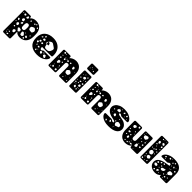

<svg xmlns="http://www.w3.org/2000/svg" viewBox="403 -2484 4408 4408"><g transform="rotate(45 2607.0 -280.0)"><path d="M72 190Q61 190 53 182Q45 174 45 163V-493Q45 -504 53 -512Q61 -520 72 -520H242Q253 -520 261 -512Q269 -504 269 -493V-463Q292 -492 328.5 -511Q365 -530 417 -530Q475 -530 521.5 -507Q568 -484 597 -433.5Q626 -383 629 -299Q630 -277 630 -260Q630 -243 629 -220Q626 -142 597.5 -91Q569 -40 522 -15Q475 10 417 10Q375 10 341 -4Q307 -18 284 -50V163Q284 174 276 182Q268 190 257 190ZM498 -483Q494 -488 491 -491Q488 -494 482 -492Q476 -489 476 -485Q476 -481 477 -474Q478 -466 487 -464Q492 -463 495.5 -462.5Q499 -462 502 -467Q505 -472 503.5 -475Q502 -478 498 -483ZM230 -479Q218 -480 215.5 -473Q213 -466 208 -455Q203 -445 199 -438.5Q195 -432 204 -424Q214 -415 221 -415.5Q228 -416 240 -423Q250 -428 251.5 -434Q253 -440 251 -452Q248 -464 245.5 -470.5Q243 -477 230 -479ZM142 -477Q133 -480 128 -478Q123 -476 118 -468Q112 -460 113 -455.5Q114 -451 119 -443Q125 -435 130 -433Q135 -431 144 -434Q155 -438 159.5 -442Q164 -446 164 -457Q164 -468 158.5 -471Q153 -474 142 -477ZM85 -469 75 -473 69 -461 79 -454 90 -458ZM459 -468Q453 -473 449.5 -469Q446 -465 439 -461Q434 -458 431 -456Q428 -454 429 -448Q431 -442 434 -440.5Q437 -439 444 -438Q451 -437 455 -437.5Q459 -438 462 -445Q465 -453 465 -457.5Q465 -462 459 -468ZM351 -450Q347 -456 344 -458.5Q341 -461 334 -460Q327 -458 326.5 -454Q326 -450 325 -443Q324 -437 325 -434Q326 -431 332 -428Q339 -425 343 -424.5Q347 -424 352 -429Q357 -435 356 -439Q355 -443 351 -450ZM559 -441Q552 -444 548.5 -444.5Q545 -445 540 -440Q536 -434 539 -431Q542 -428 546 -423Q551 -416 552.5 -411.5Q554 -407 561 -409Q569 -412 569.5 -416.5Q570 -421 570 -429Q570 -435 567.5 -437Q565 -439 559 -441ZM534 -370Q512 -391 496.5 -387.5Q481 -384 455 -369Q433 -357 429 -344Q425 -331 430 -307Q434 -284 444.5 -277Q455 -270 478 -267Q505 -264 520.5 -263.5Q536 -263 547 -287Q561 -316 559 -332.5Q557 -349 534 -370ZM199 -376Q185 -379 178.5 -375Q172 -371 165 -359Q158 -345 157 -337Q156 -329 167 -318Q177 -307 185.5 -305.5Q194 -304 208 -310Q221 -316 221 -324Q221 -332 219 -346Q217 -360 215 -367Q213 -374 199 -376ZM334 -169Q362 -169 371.5 -184.5Q381 -200 384 -227Q387 -260 384 -293Q381 -320 371.5 -335.5Q362 -351 334 -351Q306 -351 296 -335.5Q286 -320 284 -293Q283 -271 283 -256.5Q283 -242 284 -219Q286 -195 297.5 -182Q309 -169 334 -169ZM120 -281Q119 -289 117.5 -293.5Q116 -298 108 -300Q98 -302 91.5 -302.5Q85 -303 80 -293Q74 -284 78.5 -279Q83 -274 90 -266Q96 -259 100.5 -255.5Q105 -252 114 -256Q123 -260 122 -265.5Q121 -271 120 -281ZM229 -291Q219 -294 215 -289Q211 -284 205 -275Q199 -265 195.5 -259Q192 -253 200 -244Q207 -235 213 -239Q219 -243 230 -247Q238 -251 240.5 -254.5Q243 -258 242 -266Q241 -276 240.5 -282.5Q240 -289 229 -291ZM165 -218Q151 -221 145.5 -217Q140 -213 133 -201Q126 -191 126.5 -184.5Q127 -178 135 -169Q144 -158 150 -151.5Q156 -145 170 -151Q184 -156 187 -164Q190 -172 189 -188Q188 -202 183.5 -208Q179 -214 165 -218ZM90 -215 76 -216 75 -201 88 -195 96 -206ZM574 -186Q572 -193 570 -196Q568 -199 562 -199Q556 -199 554.5 -196Q553 -193 551 -187Q548 -180 555 -175Q559 -172 561.5 -170.5Q564 -169 568 -172Q576 -177 574 -186ZM449 -168 437 -174 435 -160 442 -148 453 -158ZM318 -114Q316 -132 307 -136Q298 -140 281 -144Q263 -148 253.5 -148.5Q244 -149 234 -133Q226 -119 234 -112Q242 -105 253 -92Q264 -79 269.5 -69Q275 -59 292 -66Q311 -74 315.5 -83.5Q320 -93 318 -114ZM426 -118Q412 -133 403 -140.5Q394 -148 376 -139Q358 -130 361 -118Q364 -106 367 -87Q370 -69 372.5 -59Q375 -49 393 -47Q414 -43 424 -47Q434 -51 444 -70Q452 -87 446 -96Q440 -105 426 -118ZM526 -117Q517 -126 511 -130Q505 -134 495 -127Q484 -121 485 -114Q486 -107 489 -95Q491 -86 495.5 -84.5Q500 -83 509 -82Q519 -81 525 -81Q531 -81 535 -90Q539 -100 536.5 -105Q534 -110 526 -117ZM159 -99Q158 -106 154.5 -108.5Q151 -111 144 -113Q133 -115 127 -105Q122 -95 129 -87Q136 -79 146 -83Q153 -86 156.5 -88.5Q160 -91 159 -99ZM486 -60Q477 -61 473 -59.5Q469 -58 465 -51Q462 -44 465 -40.5Q468 -37 473 -32Q478 -27 481.5 -25.5Q485 -24 491 -27Q498 -31 500.5 -34Q503 -37 502 -45Q500 -53 497 -56Q494 -59 486 -60ZM231 -44Q217 -51 209.5 -47.5Q202 -44 191 -33Q180 -23 178.5 -15.5Q177 -8 183 4Q190 19 196 25.5Q202 32 219 30Q234 27 238 19Q242 11 245 -4Q247 -20 246 -28Q245 -36 231 -44ZM105 66 95 60 86 66 90 74 98 75ZM157 64Q150 58 142 64Q136 68 133.5 71Q131 74 133 80Q135 86 138.5 86Q142 86 149 86Q156 86 160 86.5Q164 87 166 81Q168 74 165.5 71Q163 68 157 64ZM112 115 100 108 92 118 98 126 110 130ZM167 128Q161 122 156.5 124Q152 126 145 130Q138 134 134 136.5Q130 139 131 147Q133 155 137.5 156Q142 157 150 158Q157 159 160.5 158Q164 157 167 150Q171 143 172 138.5Q173 134 167 128ZM235 141 227 143 224 149 230 154 235 149Z M975 10Q844 10 766.5 -54.5Q689 -119 689 -259V-266Q691 -395 768.5 -462.5Q846 -530 974 -530Q1072 -530 1135 -492.5Q1198 -455 1228.5 -393.5Q1259 -332 1259 -258V-228Q1259 -217 1251 -209Q1243 -201 1232 -201H934V-196Q934 -166 942.5 -150.5Q951 -135 973 -135Q982 -135 988 -140Q994 -145 1002 -153Q1011 -162 1017 -164.5Q1023 -167 1035 -167H1224Q1234 -167 1240.5 -161Q1247 -155 1246 -145Q1245 -126 1228.5 -99.5Q1212 -73 1179 -48Q1146 -23 1095 -6.5Q1044 10 975 10ZM831 -450Q822 -450 820 -445.5Q818 -441 815 -432Q813 -427 815.5 -424Q818 -421 823 -418Q828 -413 831.5 -410Q835 -407 841 -411Q848 -416 850 -420Q852 -424 849 -433Q847 -442 843.5 -446Q840 -450 831 -450ZM934 -326H964Q963 -328 962 -331Q957 -349 955 -362Q953 -375 956 -386Q963 -390 974 -390Q1014 -390 1014 -327L964 -326Q972 -298 975.5 -276Q979 -254 990.5 -241.5Q1002 -229 1032 -228Q1069 -227 1091.5 -233.5Q1114 -240 1128 -258.5Q1142 -277 1154 -312Q1164 -342 1156 -357.5Q1148 -373 1127.5 -385Q1107 -397 1082 -416Q1053 -438 1034.5 -439.5Q1016 -441 986 -421Q961 -403 956 -386Q934 -374 934 -326ZM790 -390Q784 -392 780.5 -390Q777 -388 773 -383Q767 -377 762.5 -373.5Q758 -370 762 -362Q767 -354 772 -356.5Q777 -359 786 -361Q795 -363 796 -373Q797 -379 796.5 -383Q796 -387 790 -390ZM868 -379Q856 -385 849.5 -384Q843 -383 835 -374Q826 -364 825 -357.5Q824 -351 831 -340Q836 -330 842.5 -331.5Q849 -333 860 -335Q870 -337 876 -338.5Q882 -340 883 -351Q884 -363 881.5 -368.5Q879 -374 868 -379ZM825 -295Q820 -302 815 -302Q810 -302 802 -299Q793 -296 790 -292.5Q787 -289 787 -280Q787 -269 788.5 -263Q790 -257 800 -254Q811 -251 816 -254.5Q821 -258 828 -268Q834 -276 833 -281.5Q832 -287 825 -295ZM876 -285Q868 -286 866 -282Q864 -278 860 -270Q857 -262 855 -257.5Q853 -253 859 -248Q866 -241 871 -241Q876 -241 885 -246Q893 -251 897 -255Q901 -259 898 -269Q896 -279 891 -281.5Q886 -284 876 -285ZM785 -246Q773 -249 767.5 -246Q762 -243 755 -233Q750 -224 753.5 -219.5Q757 -215 763 -207Q768 -200 772 -198.5Q776 -197 783 -200Q796 -205 796 -219Q796 -230 796 -236.5Q796 -243 785 -246ZM819 -163Q819 -170 819.5 -174Q820 -178 814 -179Q807 -181 804.5 -178.5Q802 -176 798 -170Q795 -166 796.5 -163.5Q798 -161 801 -157Q805 -152 807 -148.5Q809 -145 815 -147Q821 -149 820 -153Q819 -157 819 -163ZM887 -164Q878 -173 866 -167Q858 -162 854.5 -159Q851 -156 852 -147Q854 -138 859 -137Q864 -136 873 -135Q882 -134 887.5 -133.5Q893 -133 897 -141Q901 -149 897.5 -153.5Q894 -158 887 -164ZM1075 -137Q1073 -142 1070.5 -143Q1068 -144 1063 -144Q1054 -144 1052 -138Q1049 -130 1055 -125Q1060 -122 1062.5 -120Q1065 -118 1070 -121Q1075 -125 1075.5 -128Q1076 -131 1075 -137ZM1031 -92Q1030 -104 1029.5 -111Q1029 -118 1017 -121Q1002 -125 994 -124.5Q986 -124 978 -111Q970 -99 976 -93Q982 -87 990 -76Q997 -67 1002.5 -65Q1008 -63 1018 -67Q1028 -71 1030 -76.5Q1032 -82 1031 -92ZM1146 -99Q1141 -111 1137.5 -117.5Q1134 -124 1120 -123Q1104 -121 1096 -117Q1088 -113 1085 -97Q1082 -82 1088.5 -76Q1095 -70 1109 -62Q1122 -54 1130.5 -51Q1139 -48 1151 -59Q1163 -69 1157.5 -77Q1152 -85 1146 -99ZM910 -101 900 -107 893 -97 900 -90 910 -89ZM874 -80Q867 -81 864.5 -78.5Q862 -76 859 -70Q855 -64 854 -60Q853 -56 858 -51Q865 -45 869 -42.5Q873 -40 881 -44Q888 -48 886.5 -53Q885 -58 884 -66Q883 -72 881.5 -75.5Q880 -79 874 -80Z M1356 0Q1345 0 1337 -8Q1329 -16 1329 -27V-493Q1329 -504 1337 -512Q1345 -520 1356 -520H1531Q1542 -520 1550 -512Q1558 -504 1558 -493V-460Q1583 -489 1627 -509.5Q1671 -530 1724 -530Q1775 -530 1819 -506Q1863 -482 1890.5 -432Q1918 -382 1918 -303V-27Q1918 -16 1910 -8Q1902 0 1891 0H1700Q1689 0 1681 -8Q1673 -16 1673 -27V-296Q1673 -351 1623 -351Q1573 -351 1573 -296V-27Q1573 -16 1565 -8Q1557 0 1546 0ZM1410 -502Q1401 -503 1396.5 -501.5Q1392 -500 1388 -492Q1384 -484 1385.5 -479.5Q1387 -475 1394 -469Q1400 -462 1404.5 -460Q1409 -458 1417 -462Q1426 -467 1428 -471.5Q1430 -476 1429 -485Q1427 -495 1423 -497.5Q1419 -500 1410 -502ZM1465 -476 1455 -481 1447 -476 1446 -463H1460ZM1502 -419 1494 -425 1485 -420 1489 -411 1500 -408ZM1548 -412 1537 -419 1530 -408 1535 -399H1547ZM1420 -412Q1417 -416 1414.5 -416.5Q1412 -417 1406 -416Q1397 -414 1396 -408Q1395 -400 1403 -396Q1409 -393 1415 -399Q1419 -403 1420.5 -405Q1422 -407 1420 -412ZM1673 -414Q1666 -417 1661.5 -417Q1657 -417 1653 -411Q1648 -403 1647 -398.5Q1646 -394 1652 -386Q1657 -380 1661.5 -381.5Q1666 -383 1674 -386Q1685 -390 1685 -401Q1685 -411 1673 -414ZM1594 -409Q1585 -412 1580 -412.5Q1575 -413 1569 -405Q1563 -398 1565 -393.5Q1567 -389 1572 -381Q1576 -374 1580 -372.5Q1584 -371 1592 -373Q1600 -375 1603.5 -378Q1607 -381 1607 -390Q1607 -399 1604.5 -402.5Q1602 -406 1594 -409ZM1806 -385Q1796 -393 1790 -397Q1784 -401 1773 -395Q1761 -388 1762 -381Q1763 -374 1766 -361Q1768 -348 1770 -340Q1772 -332 1785 -330Q1799 -329 1803.5 -335.5Q1808 -342 1814 -355Q1818 -366 1816 -371.5Q1814 -377 1806 -385ZM1519 -376Q1514 -384 1510.5 -389.5Q1507 -395 1497 -392Q1487 -390 1486 -384Q1485 -378 1484 -367Q1483 -353 1497 -347Q1504 -345 1507 -348Q1510 -351 1515 -357Q1519 -362 1521 -365.5Q1523 -369 1519 -376ZM1411 -357Q1399 -360 1393 -350Q1388 -342 1386 -337.5Q1384 -333 1389 -326Q1395 -319 1400 -321Q1405 -323 1413 -326Q1419 -329 1420 -332Q1421 -335 1421 -342Q1421 -349 1419 -352Q1417 -355 1411 -357ZM1885 -312 1879 -315 1870 -311 1875 -302H1885ZM1368 -300 1360 -307 1353 -299 1357 -292 1366 -290ZM1528 -283Q1526 -294 1516 -296Q1505 -298 1500 -288Q1495 -278 1502 -271Q1507 -266 1510 -266.5Q1513 -267 1519 -269Q1524 -272 1526.5 -274.5Q1529 -277 1528 -283ZM1473 -254Q1463 -268 1455 -272Q1447 -276 1430 -271Q1414 -267 1413 -258Q1412 -249 1411 -233Q1410 -217 1411 -208Q1412 -199 1427 -193Q1441 -188 1446.5 -196Q1452 -204 1461 -216Q1471 -228 1476.5 -234.5Q1482 -241 1473 -254ZM1806 -253Q1788 -267 1776 -271Q1764 -275 1746 -261Q1724 -245 1714.5 -233Q1705 -221 1713 -195Q1722 -168 1736 -162Q1750 -156 1779 -156Q1803 -156 1810 -167Q1817 -178 1825 -201Q1831 -221 1827 -231Q1823 -241 1806 -253ZM1526 -188Q1519 -189 1516 -183Q1513 -178 1510.5 -175Q1508 -172 1512 -168Q1520 -160 1531 -166Q1536 -168 1536 -171.5Q1536 -175 1535 -181Q1534 -186 1526 -188ZM1899 -154 1886 -157 1881 -147 1884 -138 1893 -143ZM1528 -139 1516 -142V-130L1523 -124L1531 -130ZM1416 -130 1407 -135 1402 -126 1408 -120H1419ZM1791 -110 1785 -118 1777 -110 1782 -103 1788 -104ZM1432 -89Q1425 -95 1420.5 -97Q1416 -99 1408 -95Q1400 -90 1400 -85Q1400 -80 1402 -71Q1405 -62 1407 -57.5Q1409 -53 1418 -52Q1428 -51 1432.5 -54Q1437 -57 1441 -66Q1445 -74 1442 -78.5Q1439 -83 1432 -89ZM1534 -78Q1524 -87 1513 -81Q1504 -75 1498.5 -72Q1493 -69 1496 -59Q1498 -47 1502 -41.5Q1506 -36 1519 -35Q1530 -34 1533 -40Q1536 -46 1540 -57Q1544 -65 1542 -69Q1540 -73 1534 -78ZM1758 -69Q1749 -73 1744 -66Q1739 -60 1745 -52Q1751 -43 1758 -46Q1765 -48 1765 -58Q1765 -67 1758 -69ZM1888 -62Q1882 -68 1877 -66Q1872 -63 1869 -61Q1866 -59 1867 -53Q1868 -48 1871.5 -47Q1875 -46 1880 -45Q1890 -44 1894 -50Q1896 -55 1894 -57Q1892 -59 1888 -62ZM1383 -54 1370 -55 1361 -47 1367 -34 1381 -40Z M2035 -575Q2024 -575 2016 -583Q2008 -591 2008 -602V-723Q2008 -734 2016 -742Q2024 -750 2035 -750H2204Q2215 -750 2223 -742Q2231 -734 2231 -723V-602Q2231 -591 2223 -583Q2215 -575 2204 -575ZM2085 -689 2077 -684 2079 -673 2092 -671 2096 -684ZM2123 -663 2116 -666 2106 -662 2112 -651 2121 -656ZM2061 -650 2049 -647V-638L2056 -632L2065 -638ZM2166 -645Q2160 -645 2157 -645Q2154 -645 2152 -640Q2150 -635 2152 -632.5Q2154 -630 2158 -627Q2162 -623 2165 -620.5Q2168 -618 2173 -621Q2182 -627 2180 -638Q2178 -644 2175 -644Q2172 -644 2166 -645ZM2030 0Q2019 0 2011 -8Q2003 -16 2003 -27V-493Q2003 -504 2011 -512Q2019 -520 2030 -520H2209Q2220 -520 2228 -512Q2236 -504 2236 -493V-27Q2236 -16 2228 -8Q2220 0 2209 0ZM2107 -465 2097 -467 2093 -456 2103 -447 2114 -455ZM2199 -441Q2197 -454 2186 -456Q2180 -457 2178 -454Q2176 -451 2173 -445Q2168 -436 2173 -430Q2181 -422 2189 -426Q2195 -429 2197.5 -431.5Q2200 -434 2199 -441ZM2068 -432 2061 -434 2052 -429 2059 -420 2069 -422ZM2157 -410Q2147 -420 2139.5 -417Q2132 -414 2120 -409Q2109 -404 2104 -399.5Q2099 -395 2100 -383Q2102 -369 2106 -363.5Q2110 -358 2124 -356Q2138 -353 2145 -355Q2152 -357 2159 -369Q2167 -382 2167 -390.5Q2167 -399 2157 -410ZM2206 -360Q2202 -363 2200 -361Q2198 -359 2195 -356Q2191 -353 2189 -351Q2187 -349 2189 -345Q2194 -335 2202 -336Q2210 -337 2212 -348Q2213 -356 2206 -360ZM2069 -341Q2067 -354 2056 -356Q2049 -357 2046.5 -354.5Q2044 -352 2041 -346Q2038 -341 2040 -338.5Q2042 -336 2046 -332Q2049 -328 2051.5 -326.5Q2054 -325 2058 -327Q2064 -330 2067 -332.5Q2070 -335 2069 -341ZM2159 -323 2152 -328 2144 -326 2145 -316 2155 -314ZM2134 -278Q2130 -284 2126 -283Q2122 -282 2115 -279Q2107 -277 2102.5 -276Q2098 -275 2098 -267Q2098 -258 2101 -254.5Q2104 -251 2113 -248Q2120 -246 2122.5 -249.5Q2125 -253 2130 -259Q2134 -265 2136.5 -268.5Q2139 -272 2134 -278ZM2213 -264Q2209 -272 2204.5 -273Q2200 -274 2192 -273Q2184 -272 2181 -269Q2178 -266 2176 -258Q2175 -250 2177.5 -246.5Q2180 -243 2187 -239Q2198 -233 2208 -242Q2214 -248 2215.5 -252.5Q2217 -257 2213 -264ZM2040 -252 2031 -259 2023 -248 2031 -240 2040 -243ZM2112 -217Q2108 -227 2101 -226Q2090 -225 2088 -216Q2087 -208 2096 -203Q2104 -198 2111 -203Q2116 -208 2112 -217ZM2047 -201Q2042 -205 2039 -207.5Q2036 -210 2030 -206Q2025 -202 2026 -198.5Q2027 -195 2030 -188Q2032 -182 2033.5 -179Q2035 -176 2041 -176Q2050 -176 2054.5 -177Q2059 -178 2061 -186Q2063 -193 2058.5 -195Q2054 -197 2047 -201ZM2195 -188Q2192 -199 2187 -203Q2182 -207 2170 -208Q2159 -209 2155 -204.5Q2151 -200 2147 -190Q2142 -178 2141.5 -171.5Q2141 -165 2150 -158Q2160 -149 2167 -149Q2174 -149 2185 -156Q2196 -163 2197 -169.5Q2198 -176 2195 -188ZM2090 -158 2079 -159V-149L2085 -141L2091 -149ZM2036 -154 2030 -146V-138L2039 -135L2045 -145ZM2175 -119 2168 -129 2159 -120 2162 -109 2173 -110ZM2121 -110Q2115 -120 2110 -124Q2105 -128 2093 -125Q2082 -123 2080 -117Q2078 -111 2077 -99Q2076 -89 2079.5 -85Q2083 -81 2092 -78Q2102 -73 2108 -71Q2114 -69 2122 -78Q2130 -87 2129 -93.5Q2128 -100 2121 -110ZM2212 -121 2206 -125 2197 -120 2203 -113 2212 -111ZM2169 -91Q2162 -92 2159.5 -88Q2157 -84 2154 -78Q2151 -73 2152.5 -70Q2154 -67 2158 -63Q2163 -59 2165.5 -56Q2168 -53 2173 -56Q2184 -61 2182 -73Q2181 -81 2179 -85Q2177 -89 2169 -91Z M2403 0Q2392 0 2384 -8Q2376 -16 2376 -27V-493Q2376 -504 2384 -512Q2392 -520 2403 -520H2578Q2589 -520 2597 -512Q2605 -504 2605 -493V-460Q2630 -489 2674 -509.5Q2718 -530 2771 -530Q2822 -530 2866 -506Q2910 -482 2937.5 -432Q2965 -382 2965 -303V-27Q2965 -16 2957 -8Q2949 0 2938 0H2747Q2736 0 2728 -8Q2720 -16 2720 -27V-296Q2720 -351 2670 -351Q2620 -351 2620 -296V-27Q2620 -16 2612 -8Q2604 0 2593 0ZM2457 -502Q2448 -503 2443.5 -501.5Q2439 -500 2435 -492Q2431 -484 2432.5 -479.5Q2434 -475 2441 -469Q2447 -462 2451.5 -460Q2456 -458 2464 -462Q2473 -467 2475 -471.5Q2477 -476 2476 -485Q2474 -495 2470 -497.5Q2466 -500 2457 -502ZM2512 -476 2502 -481 2494 -476 2493 -463H2507ZM2549 -419 2541 -425 2532 -420 2536 -411 2547 -408ZM2595 -412 2584 -419 2577 -408 2582 -399H2594ZM2467 -412Q2464 -416 2461.5 -416.5Q2459 -417 2453 -416Q2444 -414 2443 -408Q2442 -400 2450 -396Q2456 -393 2462 -399Q2466 -403 2467.5 -405Q2469 -407 2467 -412ZM2720 -414Q2713 -417 2708.5 -417Q2704 -417 2700 -411Q2695 -403 2694 -398.5Q2693 -394 2699 -386Q2704 -380 2708.5 -381.5Q2713 -383 2721 -386Q2732 -390 2732 -401Q2732 -411 2720 -414ZM2641 -409Q2632 -412 2627 -412.5Q2622 -413 2616 -405Q2610 -398 2612 -393.5Q2614 -389 2619 -381Q2623 -374 2627 -372.5Q2631 -371 2639 -373Q2647 -375 2650.5 -378Q2654 -381 2654 -390Q2654 -399 2651.5 -402.5Q2649 -406 2641 -409ZM2853 -385Q2843 -393 2837 -397Q2831 -401 2820 -395Q2808 -388 2809 -381Q2810 -374 2813 -361Q2815 -348 2817 -340Q2819 -332 2832 -330Q2846 -329 2850.5 -335.5Q2855 -342 2861 -355Q2865 -366 2863 -371.5Q2861 -377 2853 -385ZM2566 -376Q2561 -384 2557.5 -389.5Q2554 -395 2544 -392Q2534 -390 2533 -384Q2532 -378 2531 -367Q2530 -353 2544 -347Q2551 -345 2554 -348Q2557 -351 2562 -357Q2566 -362 2568 -365.5Q2570 -369 2566 -376ZM2458 -357Q2446 -360 2440 -350Q2435 -342 2433 -337.5Q2431 -333 2436 -326Q2442 -319 2447 -321Q2452 -323 2460 -326Q2466 -329 2467 -332Q2468 -335 2468 -342Q2468 -349 2466 -352Q2464 -355 2458 -357ZM2932 -312 2926 -315 2917 -311 2922 -302H2932ZM2415 -300 2407 -307 2400 -299 2404 -292 2413 -290ZM2575 -283Q2573 -294 2563 -296Q2552 -298 2547 -288Q2542 -278 2549 -271Q2554 -266 2557 -266.5Q2560 -267 2566 -269Q2571 -272 2573.5 -274.5Q2576 -277 2575 -283ZM2520 -254Q2510 -268 2502 -272Q2494 -276 2477 -271Q2461 -267 2460 -258Q2459 -249 2458 -233Q2457 -217 2458 -208Q2459 -199 2474 -193Q2488 -188 2493.5 -196Q2499 -204 2508 -216Q2518 -228 2523.5 -234.5Q2529 -241 2520 -254ZM2853 -253Q2835 -267 2823 -271Q2811 -275 2793 -261Q2771 -245 2761.5 -233Q2752 -221 2760 -195Q2769 -168 2783 -162Q2797 -156 2826 -156Q2850 -156 2857 -167Q2864 -178 2872 -201Q2878 -221 2874 -231Q2870 -241 2853 -253ZM2573 -188Q2566 -189 2563 -183Q2560 -178 2557.5 -175Q2555 -172 2559 -168Q2567 -160 2578 -166Q2583 -168 2583 -171.5Q2583 -175 2582 -181Q2581 -186 2573 -188ZM2946 -154 2933 -157 2928 -147 2931 -138 2940 -143ZM2575 -139 2563 -142V-130L2570 -124L2578 -130ZM2463 -130 2454 -135 2449 -126 2455 -120H2466ZM2838 -110 2832 -118 2824 -110 2829 -103 2835 -104ZM2479 -89Q2472 -95 2467.5 -97Q2463 -99 2455 -95Q2447 -90 2447 -85Q2447 -80 2449 -71Q2452 -62 2454 -57.5Q2456 -53 2465 -52Q2475 -51 2479.5 -54Q2484 -57 2488 -66Q2492 -74 2489 -78.5Q2486 -83 2479 -89ZM2581 -78Q2571 -87 2560 -81Q2551 -75 2545.5 -72Q2540 -69 2543 -59Q2545 -47 2549 -41.5Q2553 -36 2566 -35Q2577 -34 2580 -40Q2583 -46 2587 -57Q2591 -65 2589 -69Q2587 -73 2581 -78ZM2805 -69Q2796 -73 2791 -66Q2786 -60 2792 -52Q2798 -43 2805 -46Q2812 -48 2812 -58Q2812 -67 2805 -69ZM2935 -62Q2929 -68 2924 -66Q2919 -63 2916 -61Q2913 -59 2914 -53Q2915 -48 2918.5 -47Q2922 -46 2927 -45Q2937 -44 2941 -50Q2943 -55 2941 -57Q2939 -59 2935 -62ZM2430 -54 2417 -55 2408 -47 2414 -34 2428 -40Z M3294 10Q3222 10 3171.5 -4.5Q3121 -19 3089.5 -41.5Q3058 -64 3043 -88.5Q3028 -113 3027 -133Q3026 -144 3033.5 -152Q3041 -160 3051 -160H3229Q3242 -159 3252.5 -151.5Q3263 -144 3274.5 -137Q3286 -130 3301 -130Q3309 -130 3316.5 -134Q3324 -138 3324 -145Q3324 -154 3318.5 -161Q3313 -168 3291.5 -175.5Q3270 -183 3220 -192Q3174 -201 3132 -220Q3090 -239 3063.5 -273Q3037 -307 3037 -359Q3037 -402 3066 -441Q3095 -480 3151.5 -505Q3208 -530 3290 -530Q3373 -530 3431 -506Q3489 -482 3520 -449Q3551 -416 3552 -387Q3553 -376 3546 -368Q3539 -360 3530 -360H3362Q3348 -360 3337 -367.5Q3326 -375 3315 -382.5Q3304 -390 3289 -390Q3282 -390 3275.5 -385.5Q3269 -381 3269 -374Q3269 -366 3275 -358.5Q3281 -351 3304 -344.5Q3327 -338 3379 -330Q3451 -320 3494 -293Q3537 -266 3555.5 -231Q3574 -196 3574 -162Q3574 -82 3501.5 -36Q3429 10 3294 10ZM3266 -498 3256 -493 3255 -484 3265 -475 3272 -487ZM3357 -482Q3349 -484 3346.5 -480Q3344 -476 3340 -469Q3336 -462 3333 -458Q3330 -454 3335 -448Q3341 -441 3345.5 -443Q3350 -445 3358 -448Q3365 -451 3369.5 -453.5Q3374 -456 3373 -464Q3372 -479 3357 -482ZM3198 -479 3192 -482 3189 -476 3192 -469 3201 -471ZM3449 -468Q3440 -470 3436 -467.5Q3432 -465 3428 -457Q3421 -445 3430 -435Q3435 -429 3439 -429.5Q3443 -430 3450 -433Q3461 -438 3460 -448Q3459 -457 3458 -462Q3457 -467 3449 -468ZM3239 -451Q3225 -460 3216.5 -456.5Q3208 -453 3195 -442Q3182 -431 3178.5 -423.5Q3175 -416 3181 -400Q3186 -387 3195 -388.5Q3204 -390 3219 -391Q3234 -392 3243.5 -391Q3253 -390 3257 -405Q3261 -423 3258 -432Q3255 -441 3239 -451ZM3415 -409H3405L3402 -398L3412 -395L3417 -401ZM3489 -400 3479 -394 3481 -382 3492 -384 3495 -392ZM3126 -381Q3122 -385 3120 -388Q3118 -391 3113 -388Q3103 -383 3105 -373Q3107 -363 3118 -361Q3127 -360 3132 -369Q3134 -374 3132 -376Q3130 -378 3126 -381ZM3242 -290Q3236 -302 3232 -309Q3228 -316 3215 -314Q3200 -312 3195.5 -305.5Q3191 -299 3188 -285Q3186 -272 3191.5 -267.5Q3197 -263 3208 -257Q3219 -251 3226 -249.5Q3233 -248 3242 -257Q3250 -265 3248.5 -271.5Q3247 -278 3242 -290ZM3125 -299 3120 -305 3114 -300 3113 -291H3123ZM3373 -296Q3367 -297 3366.5 -293.5Q3366 -290 3363 -285Q3360 -280 3364 -275Q3370 -270 3374 -272Q3383 -276 3382 -283Q3381 -289 3380 -292Q3379 -295 3373 -296ZM3440 -215Q3413 -222 3398.5 -221Q3384 -220 3368 -197Q3353 -174 3356 -159.5Q3359 -145 3376 -122Q3390 -104 3402.5 -110Q3415 -116 3437 -124Q3459 -132 3473.5 -135.5Q3488 -139 3487 -162Q3486 -189 3475.5 -198Q3465 -207 3440 -215ZM3346 -198Q3345 -206 3335 -209Q3329 -210 3325.5 -210Q3322 -210 3319 -205Q3314 -197 3321 -188Q3327 -181 3337 -185Q3347 -189 3346 -198ZM3251 -123Q3244 -129 3239 -131.5Q3234 -134 3226 -129Q3218 -124 3220.5 -119Q3223 -114 3225 -105Q3228 -96 3228 -90.5Q3228 -85 3237 -84Q3248 -83 3253 -86Q3258 -89 3262 -99Q3266 -108 3262.5 -112Q3259 -116 3251 -123ZM3155 -80Q3147 -81 3143 -80.5Q3139 -80 3135 -73Q3132 -66 3135 -62.5Q3138 -59 3143 -54Q3150 -48 3153 -43.5Q3156 -39 3164 -43Q3172 -47 3171 -52.5Q3170 -58 3169 -67Q3167 -78 3155 -80ZM3403 -74 3393 -79 3386 -72 3390 -64H3399ZM3378 -49 3370 -50V-42L3376 -34L3380 -43Z M3829 10Q3779 10 3734.5 -14Q3690 -38 3662.5 -88Q3635 -138 3635 -217V-493Q3635 -504 3643 -512Q3651 -520 3662 -520H3853Q3864 -520 3872 -512Q3880 -504 3880 -493V-224Q3880 -169 3930 -169Q3980 -169 3980 -224V-493Q3980 -504 3988 -512Q3996 -520 4007 -520H4197Q4208 -520 4216 -512Q4224 -504 4224 -493V-27Q4224 -16 4216 -8Q4208 0 4197 0H4022Q4011 0 4003 -8Q3995 -16 3995 -27V-60Q3970 -23 3926 -6.5Q3882 10 3829 10ZM3827 -496Q3817 -497 3813.5 -493Q3810 -489 3807 -480Q3803 -472 3805 -468Q3807 -464 3813 -458Q3820 -452 3824.5 -449.5Q3829 -447 3837 -451Q3846 -456 3846.5 -461.5Q3847 -467 3844 -476Q3842 -486 3839.5 -490.5Q3837 -495 3827 -496ZM4040 -487 4030 -491 4022 -485 4027 -478 4034 -477ZM4140 -453Q4127 -468 4117 -467.5Q4107 -467 4089 -460Q4066 -452 4052.5 -447.5Q4039 -443 4040 -420Q4041 -394 4052.5 -386Q4064 -378 4089 -371Q4110 -365 4118.5 -373Q4127 -381 4139 -400Q4150 -416 4151 -426.5Q4152 -437 4140 -453ZM3766 -443Q3754 -455 3745.5 -455Q3737 -455 3722 -448Q3707 -441 3701.5 -434Q3696 -427 3698 -411Q3700 -395 3707 -389.5Q3714 -384 3730 -381Q3744 -378 3749.5 -383.5Q3755 -389 3762 -402Q3770 -415 3773 -423Q3776 -431 3766 -443ZM4023 -448 4013 -451 4005 -447 4008 -439 4019 -436ZM4165 -363 4158 -366 4155 -358 4159 -350 4165 -357ZM3834 -347Q3830 -354 3824 -353Q3817 -351 3817 -342Q3817 -337 3816.5 -333.5Q3816 -330 3822 -328Q3829 -325 3832.5 -325.5Q3836 -326 3840 -332Q3844 -336 3841 -339Q3838 -342 3834 -347ZM4178 -317Q4178 -324 4177.5 -327.5Q4177 -331 4171 -332Q4164 -334 4160 -333.5Q4156 -333 4152 -327Q4148 -321 4150 -317.5Q4152 -314 4156 -308Q4160 -303 4163 -301.5Q4166 -300 4172 -302Q4178 -304 4178 -307.5Q4178 -311 4178 -317ZM4037 -331Q4029 -335 4025 -329Q4022 -326 4023 -324Q4024 -322 4026 -318Q4029 -313 4030 -309Q4031 -305 4036 -306Q4042 -308 4041 -311.5Q4040 -315 4041 -321Q4042 -329 4037 -331ZM3705 -317Q3701 -322 3697.5 -322.5Q3694 -323 3687 -322Q3679 -320 3678 -309Q3677 -303 3686 -299Q3693 -296 3697 -301Q3702 -306 3705 -308.5Q3708 -311 3705 -317ZM4100 -286Q4097 -291 4095 -293.5Q4093 -296 4087 -294Q4078 -291 4078 -280Q4078 -272 4088 -269Q4095 -267 4100 -274Q4104 -280 4100 -286ZM3854 -286 3844 -290 3836 -284 3842 -277 3853 -273ZM3752 -255Q3751 -266 3744 -267Q3737 -268 3726 -270Q3718 -273 3713.5 -272Q3709 -271 3704 -264Q3699 -256 3698 -250.5Q3697 -245 3704 -238Q3710 -230 3715.5 -229Q3721 -228 3731 -232Q3742 -236 3747.5 -239.5Q3753 -243 3752 -255ZM4173 -255Q4166 -260 4161.5 -259Q4157 -258 4150 -253Q4144 -249 4143.5 -245Q4143 -241 4145 -234Q4147 -226 4149.5 -223Q4152 -220 4159 -220Q4171 -220 4176 -232Q4179 -240 4179.5 -244.5Q4180 -249 4173 -255ZM3813 -223Q3811 -228 3809 -231Q3807 -234 3802 -233Q3794 -232 3790 -231Q3786 -230 3784 -222Q3783 -214 3785.5 -210.5Q3788 -207 3796 -203Q3802 -200 3804.5 -203Q3807 -206 3812 -210Q3817 -215 3813 -223ZM4079 -212 4068 -207 4071 -195 4083 -193 4084 -203ZM3724 -176Q3718 -185 3709 -182Q3698 -179 3698 -170Q3698 -159 3708 -155Q3713 -153 3715 -156Q3717 -159 3720 -163Q3723 -167 3725 -169.5Q3727 -172 3724 -176ZM4088 -147Q4081 -162 4076 -171Q4071 -180 4054 -178Q4037 -176 4036 -165.5Q4035 -155 4032 -138Q4029 -123 4027 -114Q4025 -105 4039 -97Q4054 -89 4062.5 -92Q4071 -95 4084 -107Q4095 -117 4094.5 -125Q4094 -133 4088 -147ZM4150 -175Q4142 -176 4138 -174.5Q4134 -173 4131 -166Q4128 -160 4130.5 -156.5Q4133 -153 4138 -148Q4144 -143 4147.5 -140Q4151 -137 4157 -140Q4166 -145 4169 -149Q4172 -153 4171 -162Q4169 -171 4164 -172.5Q4159 -174 4150 -175ZM3808 -140Q3803 -154 3801.5 -162.5Q3800 -171 3785 -171Q3771 -171 3769 -162.5Q3767 -154 3763 -140Q3760 -130 3762.5 -125.5Q3765 -121 3773 -115Q3781 -109 3786 -109.5Q3791 -110 3799 -115Q3807 -121 3809 -126Q3811 -131 3808 -140ZM3915 -126 3906 -132 3900 -123 3903 -112 3913 -117ZM3896 -89Q3892 -91 3889.5 -89.5Q3887 -88 3884 -84Q3880 -80 3878 -77.5Q3876 -75 3879 -70Q3882 -64 3885 -62Q3888 -60 3894 -61Q3900 -62 3901 -65.5Q3902 -69 3903 -76Q3904 -85 3896 -89ZM3972 -76Q3970 -84 3964.5 -84.5Q3959 -85 3950 -86Q3941 -87 3935 -88.5Q3929 -90 3925 -82Q3921 -72 3923 -66.5Q3925 -61 3932 -54Q3939 -48 3943 -51.5Q3947 -55 3955 -59Q3963 -63 3968 -65Q3973 -67 3972 -76ZM3863 -59Q3859 -64 3855.5 -63Q3852 -62 3846 -60Q3839 -58 3835.5 -56.5Q3832 -55 3832 -48Q3832 -41 3836 -39.5Q3840 -38 3846 -37Q3854 -34 3858 -33Q3862 -32 3867 -38Q3871 -44 3869.5 -48.5Q3868 -53 3863 -59ZM3797 -52Q3793 -60 3783 -58Q3776 -57 3773 -55Q3770 -53 3769 -47Q3768 -41 3772 -40Q3776 -39 3781 -37Q3785 -35 3788 -34Q3791 -33 3794 -37Q3801 -45 3797 -52ZM4065 -30 4058 -40 4050 -33 4049 -26 4057 -24Z M4341 0Q4330 0 4322 -8Q4314 -16 4314 -27V-683Q4314 -694 4322 -702Q4330 -710 4341 -710H4520Q4531 -710 4539 -702Q4547 -694 4547 -683V-27Q4547 -16 4539 -8Q4531 0 4520 0ZM4455 -683 4446 -686 4440 -678 4446 -672 4454 -673ZM4421 -677Q4414 -685 4402 -681Q4397 -679 4397 -675.5Q4397 -672 4397 -665Q4397 -658 4405 -656Q4414 -654 4418 -659Q4422 -665 4423.5 -668.5Q4425 -672 4421 -677ZM4519 -676 4513 -680 4505 -676 4509 -668H4518ZM4510 -605Q4504 -616 4498 -617.5Q4492 -619 4480 -617Q4469 -615 4464.5 -611Q4460 -607 4458 -596Q4457 -585 4460.5 -580.5Q4464 -576 4474 -572Q4486 -565 4493 -560.5Q4500 -556 4510 -566Q4521 -576 4519 -584Q4517 -592 4510 -605ZM4412 -580Q4401 -589 4394.5 -594Q4388 -599 4377 -591Q4365 -583 4365.5 -575Q4366 -567 4370 -553Q4374 -540 4379 -534.5Q4384 -529 4397 -529Q4409 -529 4411 -536Q4413 -543 4417 -554Q4420 -564 4420 -569Q4420 -574 4412 -580ZM4520 -528Q4514 -535 4509.5 -535Q4505 -535 4496 -532Q4489 -529 4489 -525Q4489 -521 4489 -513Q4489 -505 4489.5 -500.5Q4490 -496 4498 -494Q4506 -491 4510.5 -493.5Q4515 -496 4520 -503Q4525 -511 4525.5 -516Q4526 -521 4520 -528ZM4377 -506Q4373 -510 4370 -511.5Q4367 -513 4363 -510Q4353 -504 4355 -494Q4358 -485 4369 -484Q4376 -484 4380.5 -484Q4385 -484 4388 -491Q4390 -497 4386 -499.5Q4382 -502 4377 -506ZM4410 -461Q4407 -465 4405 -464Q4403 -463 4399 -461Q4393 -459 4394 -453Q4395 -446 4400 -445Q4405 -444 4408 -443.5Q4411 -443 4413 -448Q4417 -454 4410 -461ZM4521 -456H4506V-442L4516 -434L4528 -443ZM4466 -388Q4466 -400 4453 -404Q4441 -408 4433 -399Q4429 -393 4432 -390Q4435 -387 4439 -382Q4442 -377 4444.5 -375Q4447 -373 4452 -375Q4459 -377 4462.5 -379Q4466 -381 4466 -388ZM4366 -372Q4363 -382 4355 -382Q4350 -382 4349 -379Q4348 -376 4346 -371Q4344 -365 4350 -361Q4356 -356 4361 -359Q4369 -364 4366 -372ZM4421 -363Q4420 -375 4410 -377Q4404 -379 4402 -376Q4400 -373 4397 -368Q4394 -363 4393 -360.5Q4392 -358 4395 -353Q4399 -349 4402 -349.5Q4405 -350 4410 -352Q4415 -354 4418 -355.5Q4421 -357 4421 -363ZM4514 -368Q4508 -374 4498 -368Q4489 -363 4490 -355Q4492 -349 4493.5 -345.5Q4495 -342 4502 -341Q4508 -340 4509 -344Q4510 -348 4513 -354Q4515 -359 4516.5 -362Q4518 -365 4514 -368ZM4465 -274Q4462 -295 4456.5 -304Q4451 -313 4430 -317Q4408 -321 4397 -317.5Q4386 -314 4376 -294Q4364 -274 4365.5 -262Q4367 -250 4383 -234Q4398 -217 4410 -215Q4422 -213 4443 -223Q4462 -232 4464.5 -242.5Q4467 -253 4465 -274ZM4506 -296Q4501 -302 4493 -299Q4488 -297 4488 -289Q4488 -284 4488 -281Q4488 -278 4493 -277Q4498 -275 4500 -277.5Q4502 -280 4504 -284Q4509 -291 4506 -296ZM4490 -152Q4483 -171 4476 -179.5Q4469 -188 4448 -187Q4426 -186 4417.5 -178.5Q4409 -171 4403 -151Q4398 -133 4407 -126.5Q4416 -120 4432 -110Q4443 -102 4450.5 -103Q4458 -104 4469 -113Q4482 -123 4489 -129.5Q4496 -136 4490 -152ZM4372 -164Q4367 -173 4358 -171Q4353 -170 4352.5 -166.5Q4352 -163 4351 -158Q4350 -149 4356 -146Q4360 -144 4362 -146Q4364 -148 4367 -152Q4370 -155 4372.5 -157Q4375 -159 4372 -164ZM4384 -105Q4383 -115 4375 -117Q4368 -118 4363 -110Q4360 -106 4361.5 -104Q4363 -102 4366 -99Q4369 -95 4371 -92Q4373 -89 4377 -91Q4385 -94 4384 -105ZM4493 -62Q4491 -68 4489.5 -71.5Q4488 -75 4482 -75Q4475 -75 4473 -72Q4471 -69 4469 -62Q4465 -51 4473 -46Q4478 -42 4481.5 -43Q4485 -44 4490 -48Q4497 -53 4493 -62ZM4357 -55Q4349 -57 4344.5 -57.5Q4340 -58 4336 -52Q4332 -45 4334 -41.5Q4336 -38 4341 -32Q4346 -25 4349.5 -22.5Q4353 -20 4360 -22Q4368 -25 4369 -29.5Q4370 -34 4370 -42Q4370 -49 4366.5 -51Q4363 -53 4357 -55ZM4431 -44 4422 -45 4419 -36 4427 -30 4437 -35Z M4803 10Q4746 10 4702 -11Q4658 -32 4633.5 -68Q4609 -104 4609 -149Q4609 -222 4668.5 -263.5Q4728 -305 4828 -322L4934 -340Q4934 -366 4929.5 -378Q4925 -390 4904 -390Q4890 -390 4881.5 -384.5Q4873 -379 4863 -369Q4852 -358 4835 -358H4665Q4655 -358 4648.5 -364Q4642 -370 4643 -380Q4644 -399 4659 -424.5Q4674 -450 4705.5 -474Q4737 -498 4786.5 -514Q4836 -530 4906 -530Q5042 -530 5108 -473.5Q5174 -417 5174 -314V-27Q5174 -16 5166 -8Q5158 0 5147 0H4972Q4961 0 4953 -8Q4945 -16 4945 -27V-55Q4923 -25 4886.5 -7.5Q4850 10 4803 10ZM4885 -504H4875L4870 -498L4874 -489L4884 -493ZM4843 -485Q4834 -488 4828.5 -489.5Q4823 -491 4818 -484Q4812 -475 4813.5 -470Q4815 -465 4821 -457Q4826 -450 4830.5 -450.5Q4835 -451 4843 -454Q4854 -457 4854 -469Q4854 -482 4843 -485ZM5011 -477Q5007 -486 4996 -485Q4985 -484 4983 -474Q4982 -467 4982 -463Q4982 -459 4988 -455Q4995 -452 4998.5 -453Q5002 -454 5008 -459Q5016 -466 5011 -477ZM4951 -453Q4939 -453 4935 -441Q4933 -435 4935 -432.5Q4937 -430 4942 -426Q4949 -420 4957 -425Q4963 -429 4961 -439Q4959 -445 4958 -449Q4957 -453 4951 -453ZM4738 -449Q4732 -453 4728.5 -451Q4725 -449 4719 -444Q4714 -439 4711.5 -436Q4709 -433 4711 -426Q4714 -419 4717.5 -416Q4721 -413 4729 -414Q4737 -415 4740 -418Q4743 -421 4744 -429Q4746 -437 4745.5 -441Q4745 -445 4738 -449ZM5083 -414 5074 -411 5066 -405 5075 -402 5084 -403ZM5041 -395Q5035 -400 5031.5 -402.5Q5028 -405 5021 -401Q5015 -397 5016.5 -392.5Q5018 -388 5020 -381Q5022 -374 5023 -369Q5024 -364 5031 -364Q5040 -364 5044 -366Q5048 -368 5052 -376Q5054 -384 5050.5 -387Q5047 -390 5041 -395ZM4764 -393 4753 -402 4743 -394 4746 -381 4757 -384ZM4981 -373 4972 -385 4963 -374 4964 -364 4975 -361ZM5130 -339Q5124 -345 5120 -347Q5116 -349 5109 -345Q5101 -341 5099.5 -336.5Q5098 -332 5099 -324Q5101 -316 5104.5 -314.5Q5108 -313 5116 -312Q5123 -311 5126.5 -312Q5130 -313 5133 -320Q5139 -331 5130 -339ZM5023 -305 5016 -312 5007 -303 5014 -292 5025 -296ZM4834 -293Q4827 -301 4816 -297Q4809 -295 4806.5 -292.5Q4804 -290 4804 -283Q4804 -276 4807 -274Q4810 -272 4817 -270Q4824 -267 4828.5 -266Q4833 -265 4837 -272Q4842 -278 4840.5 -282Q4839 -286 4834 -293ZM4986 -292 4977 -291 4972 -285 4978 -277 4986 -283ZM4760 -280Q4752 -282 4748.5 -279.5Q4745 -277 4741 -270Q4736 -264 4734.5 -259.5Q4733 -255 4738 -249Q4743 -243 4747 -243.5Q4751 -244 4759 -247Q4770 -251 4770 -261Q4770 -269 4769 -273.5Q4768 -278 4760 -280ZM5120 -239Q5114 -260 5102.5 -263.5Q5091 -267 5069 -268Q5047 -269 5036 -265.5Q5025 -262 5018 -242Q5009 -218 5008 -203.5Q5007 -189 5028 -174Q5047 -159 5058 -168Q5069 -177 5089 -191Q5107 -203 5116.5 -211Q5126 -219 5120 -239ZM4689 -239Q4682 -239 4679 -238Q4676 -237 4673 -231Q4670 -223 4668 -217.5Q4666 -212 4673 -207Q4681 -200 4686.5 -199Q4692 -198 4701 -204Q4710 -209 4710 -214.5Q4710 -220 4707 -230Q4706 -237 4701.5 -237.5Q4697 -238 4689 -239ZM4815 -221Q4805 -225 4799 -219Q4793 -213 4798 -203Q4803 -195 4811 -196Q4818 -197 4821 -198.5Q4824 -200 4825 -207Q4826 -213 4823.5 -215.5Q4821 -218 4815 -221ZM4872 -138Q4901 -138 4919 -157Q4937 -176 4937 -216L4878 -203Q4852 -197 4843 -187Q4834 -177 4834 -166Q4834 -155 4843.5 -146.5Q4853 -138 4872 -138ZM4691 -175Q4674 -179 4665 -176Q4656 -173 4647 -158Q4639 -145 4647.5 -139Q4656 -133 4666 -122Q4673 -114 4678.5 -111.5Q4684 -109 4694 -113Q4709 -120 4718.5 -122.5Q4728 -125 4727 -142Q4725 -160 4717 -165.5Q4709 -171 4691 -175ZM4797 -152Q4792 -159 4787 -157Q4781 -156 4778.5 -154.5Q4776 -153 4776 -147Q4776 -142 4779.5 -141.5Q4783 -141 4788 -139Q4794 -137 4797 -142Q4801 -147 4797 -152ZM5031 -148 5021 -155 5014 -147 5016 -138H5026ZM4984 -118Q4981 -124 4977 -124Q4973 -124 4966 -123Q4957 -121 4955 -112Q4954 -104 4963 -99Q4969 -96 4976 -102Q4981 -107 4984 -109.5Q4987 -112 4984 -118ZM5111 -107Q5110 -115 5101 -117Q5096 -118 5093 -118Q5090 -118 5087 -113Q5081 -103 5088 -96Q5092 -92 5095 -94Q5098 -96 5103 -98Q5107 -100 5109 -101.5Q5111 -103 5111 -107ZM4833 -87Q4829 -98 4823 -100.5Q4817 -103 4805 -103Q4795 -103 4792 -98Q4789 -93 4786 -83Q4783 -71 4781 -64.5Q4779 -58 4789 -51Q4798 -45 4803 -50.5Q4808 -56 4817 -63Q4826 -70 4831.5 -73.5Q4837 -77 4833 -87ZM5042 -95Q5036 -100 5031.5 -100.5Q5027 -101 5021 -96Q5010 -87 5015 -74Q5018 -67 5022 -66.5Q5026 -66 5034 -66Q5044 -67 5047 -77Q5048 -84 5048 -88Q5048 -92 5042 -95ZM4875 -58 4864 -66 4856 -59 4853 -48 4866 -49ZM4737 -63Q4729 -66 4726.5 -62Q4724 -58 4719 -52Q4715 -47 4713 -44Q4711 -41 4714 -36Q4719 -27 4731 -29Q4739 -31 4743 -32.5Q4747 -34 4748 -42Q4749 -51 4747 -55.5Q4745 -60 4737 -63ZM5018 -36 5012 -46 5002 -36 5008 -25 5017 -30ZM5106 -38 5097 -35 5092 -29 5099 -24 5106 -29Z"/></g></svg>

Font: Rubik Moonrocks
Style: Regular
Weight: 400
Designer: Hubert and Fischer, NaN
Foundry: Hubert and Fischer, NaN
Version: Version 2.200